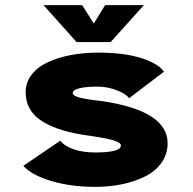

<svg xmlns="http://www.w3.org/2000/svg" viewBox="-20 -717 750 748"><path d="M540.5 -697 411 -553H278.5L149.5 -697H300L345.5 -625.5L389.5 -697ZM351 11Q256.5 11 180 -11.8Q103.5 -34.5 71 -71L215 -169Q231 -148 266.8 -135.5Q302.5 -123 351.5 -123Q451 -123 451 -150.5Q451 -162 418.8 -171.2Q386.5 -180.5 302 -192Q193 -210 136.5 -249.8Q80 -289.5 80 -358Q80 -396 103.2 -426Q126.5 -456 166.2 -474.5Q206 -493 255.8 -502.5Q305.5 -512 362 -512Q465 -512 531.8 -490.2Q598.5 -468.5 618.5 -437.5L482.5 -334Q474.5 -349.5 437.2 -364.5Q400 -379.5 360.5 -379.5Q312.5 -379.5 288 -372.8Q263.5 -366 263.5 -355Q263.5 -344 289.2 -337Q315 -330 378.5 -323Q633 -285 633 -159Q633 -117 609.8 -83.8Q586.5 -50.5 546.5 -30.2Q506.5 -10 456.8 0.5Q407 11 351 11Z"/></svg>

Font: League Mono ExtraBold
Style: Regular
Weight: 800
Width: 6
Designer: Tyler Finck
Foundry: The League of Moveable Type / Tyler Finck
Version: Version 2.210